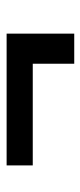

<svg xmlns="http://www.w3.org/2000/svg" viewBox="152 -584 248 592"><g transform="rotate(-90 276.0 -288.0)"><path d="M468.3 -391.6V-183.1H375.5V-311H62V-391.6Z"/></g></svg>

Font: Vazirmatn RD Medium
Style: Regular
Weight: 500
Designer: Saber Rastikerdar
Foundry: Saber Rastikerdar
Version: Version 33.003